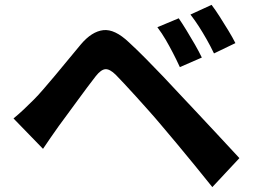

<svg xmlns="http://www.w3.org/2000/svg" viewBox="-20 -768 1040 783"><path d="M708.9 -693.4Q723 -673 740.6 -644.2Q758.2 -615.4 775.1 -586.1Q791.9 -556.7 803.1 -533.3L713.5 -494.3Q698.8 -526.3 684.6 -553.4Q670.5 -580.6 655.6 -606.2Q640.7 -631.8 621.8 -657ZM842.8 -748.2Q857.9 -728.5 875.9 -700.3Q893.9 -672 911.4 -643.3Q928.8 -614.7 940 -592.2L852.7 -550.1Q837.3 -582.1 822.2 -608.4Q807.2 -634.8 791.4 -659.5Q775.6 -684.2 756.7 -708.7ZM35.1 -284.9Q57.6 -303.6 76 -320.9Q94.5 -338.2 117.5 -361.2Q135 -378.6 156.9 -404.1Q178.9 -429.5 204.7 -460.2Q230.5 -490.9 257.2 -523.6Q283.9 -556.3 309.6 -586.8Q354 -639.5 401 -645Q447.9 -650.5 506 -595.2Q540 -564 575.6 -527.8Q611.1 -491.7 645.6 -455.7Q680.1 -419.7 709.6 -387.4Q743.6 -351.6 786.3 -305.8Q829 -260 873.7 -212.2Q918.3 -164.5 956.3 -123.2L845.9 -5Q812.8 -46.9 775 -92.7Q737.3 -138.5 701.1 -182.3Q664.9 -226.2 635.4 -260.3Q613.6 -286.4 587.3 -315.8Q560.9 -345.2 535.2 -373.9Q509.4 -402.6 487.4 -425.9Q465.4 -449.2 452.1 -463Q427.5 -487.2 409.6 -485.8Q391.8 -484.4 370.4 -457.2Q355.6 -438.4 336 -412.1Q316.4 -385.9 295.4 -357.1Q274.3 -328.4 254.5 -301.3Q234.7 -274.2 219.6 -253.9Q202.7 -230.4 185.6 -205.4Q168.5 -180.5 155.4 -161Z"/></svg>

Font: Noto Sans JP
Style: Regular
Weight: 100
Designer: Ryoko NISHIZUKA 西塚涼子 (kana, bopomofo & ideographs); Paul D. Hunt (Latin, Greek & Cyrillic); Sandoll Communications 산돌커뮤니
Foundry: Adobe
Version: Version 2.004;hotconv 1.0.118;makeotfexe 2.5.65603